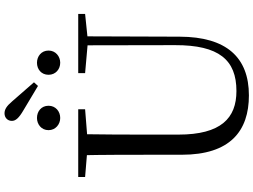

<svg xmlns="http://www.w3.org/2000/svg" viewBox="-154 -935 1105 837"><g transform="rotate(-90 398.5 -516.5)"><path d="M336.6 -966.6 442.4 -903.4 458.2 -920.9 375 -1016.2C354.2 -1040.7 339.7 -1049.3 322.8 -1049.3C304.3 -1049.3 290 -1036.2 290 -1017.3C290 -1000.9 302.2 -986.6 336.6 -966.6ZM302.7 -806.5C331.6 -806.5 356 -826.6 356 -857.4C356 -888.9 331.6 -907.8 302.7 -907.8C275.3 -907.8 249.6 -888.9 249.6 -857.4C249.6 -826.6 275.3 -806.5 302.7 -806.5ZM543.5 -806.5C571.3 -806.5 596.6 -826.6 596.6 -857.4C596.6 -888.9 571.3 -907.8 543.5 -907.8C515 -907.8 491 -888.9 491 -857.4C491 -826.6 515 -806.5 543.5 -806.5ZM401.2 16.1C566.6 16.1 656.5 -81.6 657.1 -285.6L658.7 -728H619.4L620.2 -305.7C620.6 -114.5 556 -38.3 420.2 -38.3C302.1 -38.3 230.2 -105.3 230.2 -291.5V-391C230.2 -505.8 230.2 -617.4 232.2 -728H140C142.4 -616.4 142.4 -503.8 142.4 -391V-276.5C142.4 -65.7 245.8 16.1 401.2 16.1ZM45.5 -698 179.8 -686.9H201.1L340.7 -698V-728H45.5ZM498.2 -698 626.2 -686.7H647.1L756.2 -698V-728H498.2Z"/></g></svg>

Font: Source Han Serif TW VF
Style: Regular
Weight: 250
Designer: Ryoko NISHIZUKA 西塚涼子 (kana & ideographs); Frank Grießhammer (Latin, Greek & Cyrillic); Wenlong ZHANG 张文龙 (bopomofo); San
Foundry: Adobe
Version: Version 2.002;hotconv 1.1.0;makeotfexe 2.6.0